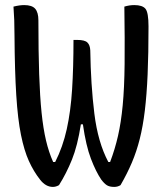

<svg xmlns="http://www.w3.org/2000/svg" viewBox="-20 -726 640 755"><path d="M33 -700Q57 -706 75 -706Q106 -706 118.5 -691.5Q131 -677 131 -646Q131 -523 134 -434.5Q137 -346 143.5 -283Q150 -220 161 -173.5Q172 -127 189 -89H197Q227 -148 242.5 -218Q258 -288 263.5 -374.5Q269 -461 269 -569H284Q313 -569 323.5 -559Q334 -549 335 -528Q337 -393 351 -279.5Q365 -166 406 -89H413Q432 -139 444 -191.5Q456 -244 462.5 -312Q469 -380 470 -474Q471 -568 469 -700Q489 -706 508 -706Q540 -706 552 -691.5Q564 -677 564 -622Q564 -515 560.5 -434Q557 -353 549.5 -291Q542 -229 529.5 -179.5Q517 -130 498.5 -86.5Q480 -43 454 2Q443 9 429 9Q411 9 400.5 2.5Q390 -4 378 -20Q357 -51 337.5 -102Q318 -153 306 -237H298Q285 -153 263 -98.5Q241 -44 212 2Q200 9 188 9Q160 9 138 -19Q112 -52 93.5 -93Q75 -134 62.5 -195.5Q50 -257 44 -351Q38 -445 37 -586Q37 -619 36 -647Q35 -675 33 -700Z"/></svg>

Font: Recursive Mn Csl St
Style: Regular
Weight: 400
Monospace: yes
Version: Version 1.079;hotconv 1.0.112;makeotfexe 2.5.65598; ttfautoh